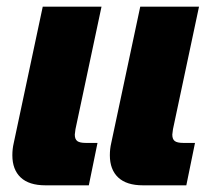

<svg xmlns="http://www.w3.org/2000/svg" viewBox="-20 -555 648 575"><path d="M17 -90Q17 -109 21 -126L108 -535H284L206 -168L204 -152Q204 -138 211.5 -132.5Q219 -127 237 -127H272L246 0H116Q67 0 42 -23.5Q17 -47 17 -90ZM309 -90Q309 -109 313 -126L400 -535H576L498 -168L496 -152Q496 -138 503.5 -132.5Q511 -127 529 -127H564L538 0H408Q359 0 334 -23.5Q309 -47 309 -90Z"/></svg>

Font: Prompt
Style: Bold Italic
Weight: 700
Italic angle: -12°
Designer: Katatrad Team
Foundry: CadsonDemak
Version: Version 1.001